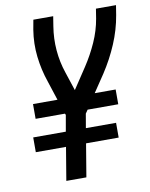

<svg xmlns="http://www.w3.org/2000/svg" viewBox="-83 -796 669 858"><g transform="rotate(-10 251.5 -367.5)"><path d="M148 0 173 -150H36V-217H184L197 -291L194 -297H61V-364H172L143 -453Q124 -508 117 -568.5Q110 -629 120 -691L128 -735H218L211 -691Q202 -636 206.5 -582Q211 -528 228 -478L256 -393L319 -488Q350 -535 373 -586.5Q396 -638 405 -691L412 -735H503L496 -691Q485 -626 458.5 -563.5Q432 -501 394 -443L341 -364H436V-297H297L286 -281L275 -217H412V-150H264L239 0Z"/></g></svg>

Font: Iosevka Curly Medium Oblique
Style: Regular
Weight: 500
Italic angle: -9°
Monospace: yes
Designer: Belleve Invis
Foundry: Belleve Invis
Version: Version 11.1.0; ttfautohint (v1.8.3)